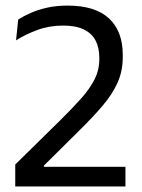

<svg xmlns="http://www.w3.org/2000/svg" viewBox="-20 -670 510 690"><path d="M34.8 0V-78.8L194.4 -235.7Q239.5 -280.1 271.2 -315.6Q302.9 -351.1 319.9 -385Q336.9 -418.9 336.9 -457.3V-462.6Q336.9 -499.2 323.1 -525Q309.2 -550.8 280.6 -564.4Q251.9 -578.1 206.8 -578.1Q156.9 -578.1 113.9 -562.1Q70.9 -546.1 37.7 -525L45.4 -599.9Q64.5 -612.1 90.6 -623.6Q116.6 -635.1 149.7 -642.5Q182.7 -649.9 223 -649.9Q322.1 -649.9 371.7 -603.8Q421.2 -557.8 421.2 -472.4V-465.5Q421.2 -415.2 403 -374.1Q384.9 -332.9 350.5 -292.2Q316.2 -251.5 267.3 -203.3L137.7 -74.8V-55.4L103.7 -70.6H430.8V0Z"/></svg>

Font: Anek Odia Medium
Style: Regular
Weight: 500
Designer: Yesha Goshar & Mahesh Sahu (Odia), Yesha Goshar (Latin)
Foundry: Ek Type
Version: Version 1.003